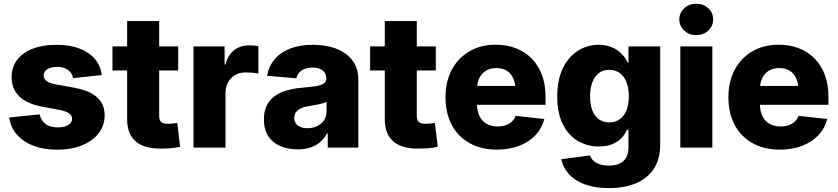

<svg xmlns="http://www.w3.org/2000/svg" viewBox="-20 -781 4434 1016"><path d="M282.2 11.2Q211.9 11.2 157.7 -9.3Q103.5 -29.8 70.1 -67.9Q36.6 -106 28.8 -159.2L189.5 -175.8Q197.3 -142.6 220.9 -124.8Q244.6 -106.9 285.6 -106.9Q320.8 -106.9 341.1 -119.4Q361.3 -131.8 361.3 -152.3Q361.3 -170.4 345.2 -181.6Q329.1 -192.9 295.9 -199.2L201.2 -216.8Q122.1 -231.9 81.8 -271.2Q41.5 -310.5 41.5 -372.6Q41.5 -425.8 70.6 -464.1Q99.6 -502.4 152.8 -523.2Q206.1 -543.9 278.8 -543.9Q348.6 -543.9 399.9 -524.4Q451.2 -504.9 481.7 -469.2Q512.2 -433.6 518.6 -383.8L366.7 -367.7Q361.8 -395 339.4 -411.1Q316.9 -427.2 282.7 -427.2Q251 -427.2 231 -414.8Q210.9 -402.3 210.9 -381.8Q210.9 -365.7 224.6 -353.8Q238.3 -341.8 270 -335.4L374.5 -316.4Q455.1 -301.3 494.4 -265.6Q533.7 -230 533.7 -170.9Q533.7 -116.2 501.5 -75.2Q469.2 -34.2 412.6 -11.5Q356 11.2 282.2 11.2Z M922.9 -535.6V-408.2H575.2V-535.6ZM652.8 -669.4H822.3V-169.4Q822.3 -146.5 832.3 -136.2Q842.3 -126 867.2 -126Q877.4 -126 894 -127.4Q910.6 -128.9 918 -130.4L933.1 -4.4Q909.2 1.5 882.3 3.4Q855.5 5.4 830.1 5.4Q741.2 5.4 697 -33.7Q652.8 -72.8 652.8 -149.4Z M1003.9 0V-535.6H1168.5V-439H1172.4Q1187 -491.7 1219.7 -516.4Q1252.4 -541 1299.8 -541Q1312 -541 1324.2 -540Q1336.4 -539.1 1347.2 -536.6V-391.6Q1335.9 -394.5 1316.2 -396.2Q1296.4 -397.9 1279.8 -397.9Q1249 -397.9 1224.9 -384.3Q1200.7 -370.6 1187 -345.7Q1173.3 -320.8 1173.3 -286.6V0Z M1555.2 9.3Q1502.9 9.3 1462.6 -8.1Q1422.4 -25.4 1399.4 -60.5Q1376.5 -95.7 1376.5 -148.9Q1376.5 -193.8 1392.3 -224.4Q1408.2 -254.9 1436 -274.2Q1463.9 -293.5 1500.5 -303.5Q1537.1 -313.5 1578.6 -316.9Q1625 -320.8 1653.1 -325.4Q1681.2 -330.1 1693.8 -339.1Q1706.5 -348.1 1706.5 -364.3V-366.7Q1706.5 -384.3 1697.8 -397Q1689 -409.7 1672.6 -416.5Q1656.2 -423.3 1633.3 -423.3Q1609.9 -423.3 1592 -416.3Q1574.2 -409.2 1563 -396.5Q1551.8 -383.8 1548.3 -366.7L1393.1 -379.9Q1401.9 -429.7 1432.4 -466.6Q1462.9 -503.4 1514.4 -523.7Q1565.9 -543.9 1636.2 -543.9Q1689 -543.9 1732.9 -532Q1776.9 -520 1808.8 -496.8Q1840.8 -473.6 1858.4 -439.9Q1876 -406.2 1876 -362.8V0H1714.4V-75.2H1710.4Q1695.8 -47.4 1673.6 -28.6Q1651.4 -9.8 1622.1 -0.2Q1592.8 9.3 1555.2 9.3ZM1606.9 -102.5Q1635.3 -102.5 1658.2 -113.8Q1681.2 -125 1694.6 -145Q1708 -165 1708 -191.4V-241.7Q1701.2 -238.3 1690.7 -235.1Q1680.2 -231.9 1667.5 -229.2Q1654.8 -226.6 1641.6 -224.4Q1628.4 -222.2 1615.2 -219.7Q1590.8 -216.3 1573.5 -208.3Q1556.2 -200.2 1546.6 -187.5Q1537.1 -174.8 1537.1 -156.7Q1537.1 -139.2 1546.1 -127.2Q1555.2 -115.2 1570.8 -108.9Q1586.4 -102.5 1606.9 -102.5Z M2286.1 -535.6V-408.2H1938.5V-535.6ZM2016.1 -669.4H2185.5V-169.4Q2185.5 -146.5 2195.6 -136.2Q2205.6 -126 2230.5 -126Q2240.7 -126 2257.3 -127.4Q2273.9 -128.9 2281.2 -130.4L2296.4 -4.4Q2272.5 1.5 2245.6 3.4Q2218.8 5.4 2193.4 5.4Q2104.5 5.4 2060.3 -33.7Q2016.1 -72.8 2016.1 -149.4Z M2609.4 10.7Q2526.4 10.7 2465.1 -23.4Q2403.8 -57.6 2370.6 -119.9Q2337.4 -182.1 2337.4 -266.6Q2337.4 -349.1 2370.6 -411.6Q2403.8 -474.1 2463.9 -509.3Q2523.9 -544.4 2604 -544.4Q2661.6 -544.4 2709.7 -525.9Q2757.8 -507.3 2793 -471.9Q2828.1 -436.5 2847.4 -385.7Q2866.7 -335 2866.7 -270V-226.6H2396V-326.2H2786.6L2708 -303.7Q2708 -339.8 2696 -366.2Q2684.1 -392.6 2661.6 -406.7Q2639.2 -420.9 2606.4 -420.9Q2573.7 -420.9 2550.8 -406.5Q2527.8 -392.1 2515.9 -366.5Q2503.9 -340.8 2503.9 -305.7V-233.4Q2503.9 -194.3 2517.3 -167Q2530.8 -139.6 2555.4 -125.7Q2580.1 -111.8 2613.8 -111.8Q2637.2 -111.8 2656.2 -118.4Q2675.3 -125 2688.7 -137.7Q2702.1 -150.4 2708.5 -168L2860.4 -151.4Q2848.1 -102.5 2814 -66.2Q2779.8 -29.8 2727.8 -9.5Q2675.8 10.7 2609.4 10.7Z M3202.6 214.4Q3128.4 214.4 3075.4 194.8Q3022.5 175.3 2991 141.1Q2959.5 106.9 2950.2 61.5L3102.1 41.5Q3106.9 56.6 3119.6 68.8Q3132.3 81.1 3153.1 88.1Q3173.8 95.2 3202.1 95.2Q3252.4 95.2 3279.1 71Q3305.7 46.9 3305.7 -2.9V-93.8H3297.4Q3286.1 -67.4 3265.9 -47.6Q3245.6 -27.8 3216.6 -16.8Q3187.5 -5.9 3148.9 -5.9Q3086.4 -5.9 3036.6 -35.9Q2986.8 -65.9 2957.8 -124.5Q2928.7 -183.1 2928.7 -270Q2928.7 -359.4 2958.7 -420.4Q2988.8 -481.4 3038.6 -512.7Q3088.4 -543.9 3148.4 -543.9Q3188.5 -543.9 3218.3 -531Q3248 -518.1 3269 -496.6Q3290 -475.1 3302.2 -449.2H3305.7V-535.6H3473.6V-17.6Q3473.6 60.5 3439.7 112.1Q3405.8 163.6 3344.7 189Q3283.7 214.4 3202.6 214.4ZM3203.6 -133.3Q3236.3 -133.3 3259.5 -149.9Q3282.7 -166.5 3295.2 -197.5Q3307.6 -228.5 3307.6 -271Q3307.6 -314 3295.2 -345.7Q3282.7 -377.4 3259.5 -394.5Q3236.3 -411.6 3203.6 -411.6Q3171.4 -411.6 3148.7 -394.3Q3126 -377 3114.3 -345.5Q3102.5 -314 3102.5 -271Q3102.5 -228 3114.3 -197Q3126 -166 3148.7 -149.7Q3171.4 -133.3 3203.6 -133.3Z M3580.1 0V-535.6H3749.5V0ZM3664.6 -595.2Q3626.5 -595.2 3600.6 -619.1Q3574.7 -643.1 3574.7 -678.2Q3574.7 -713.4 3600.6 -737.3Q3626.5 -761.2 3664.1 -761.2Q3702.1 -761.2 3728 -737.3Q3753.9 -713.4 3753.9 -678.2Q3753.9 -643.1 3728 -619.1Q3702.1 -595.2 3664.6 -595.2Z M4106.4 10.7Q4023.4 10.7 3962.2 -23.4Q3900.9 -57.6 3867.7 -119.9Q3834.5 -182.1 3834.5 -266.6Q3834.5 -349.1 3867.7 -411.6Q3900.9 -474.1 3960.9 -509.3Q4021 -544.4 4101.1 -544.4Q4158.7 -544.4 4206.8 -525.9Q4254.9 -507.3 4290 -471.9Q4325.2 -436.5 4344.5 -385.7Q4363.8 -335 4363.8 -270V-226.6H3893.1V-326.2H4283.7L4205.1 -303.7Q4205.1 -339.8 4193.1 -366.2Q4181.2 -392.6 4158.7 -406.7Q4136.2 -420.9 4103.5 -420.9Q4070.8 -420.9 4047.9 -406.5Q4024.9 -392.1 4012.9 -366.5Q4001 -340.8 4001 -305.7V-233.4Q4001 -194.3 4014.4 -167Q4027.8 -139.6 4052.5 -125.7Q4077.1 -111.8 4110.8 -111.8Q4134.3 -111.8 4153.3 -118.4Q4172.4 -125 4185.8 -137.7Q4199.2 -150.4 4205.6 -168L4357.4 -151.4Q4345.2 -102.5 4311 -66.2Q4276.9 -29.8 4224.9 -9.5Q4172.9 10.7 4106.4 10.7Z"/></svg>

Font: Inter 20pt ExtraBold
Style: Regular
Weight: 800
Version: Version 4.001;git-66647c0bb